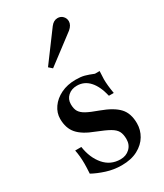

<svg xmlns="http://www.w3.org/2000/svg" viewBox="-187 -809 763 892"><g transform="rotate(-30 195.0 -363.0)"><path d="M45 -33Q47 -67 47 -86Q47 -126 40 -160H73Q82 -98 116 -58.5Q150 -19 203 -19Q233 -19 253 -38Q273 -57 273 -87Q273 -113 264.5 -129Q256 -145 233.5 -158Q211 -171 165 -189Q106 -211 79.5 -241.5Q53 -272 53 -322Q53 -354 72.5 -382Q92 -410 126.5 -427Q161 -444 206 -444Q234 -444 252.5 -439Q271 -434 298 -423H323Q321 -391 321 -380Q321 -348 329 -302H303Q290 -358 263 -387.5Q236 -417 197 -417Q168 -417 149 -400Q130 -383 130 -356Q130 -331 139 -316.5Q148 -302 169 -290.5Q190 -279 232 -264Q295 -241 323.5 -210.5Q352 -180 352 -126Q352 -91 334 -60.5Q316 -30 280.5 -11Q245 8 194 8Q152 8 113 -4.5Q74 -17 45 -33ZM124 -558 239 -713Q255 -734 276 -734Q293 -734 304 -722.5Q315 -711 315 -695Q315 -675 294 -657L142 -542Z"/></g></svg>

Font: Ibarra Real Nova SemiBold
Style: Regular
Weight: 600
Designer: Jose Maria Ribagorda & Octavio Pardo
Foundry: Jose Maria Ribagorda
Version: Version 1.014